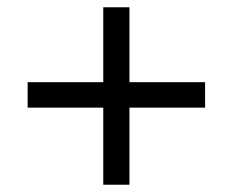

<svg xmlns="http://www.w3.org/2000/svg" viewBox="-20 -548 640 528"><path d="M264 -40V-252H56V-322H264V-528H336V-322H544V-252H336V-40Z"/></svg>

Font: Nunito Sans 12pt ExtraLight 9pt Medium
Style: Regular
Weight: 500
Version: Version 3.101;gftools[0.9.27]